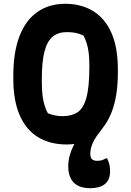

<svg xmlns="http://www.w3.org/2000/svg" viewBox="-20 -740 690 1010"><path d="M323 -720Q407 -720 469.5 -682Q532 -644 566 -567.5Q600 -491 600 -374V-358Q600 -231 566 -147Q532 -63 471.5 -21.5Q411 20 331 20Q244 20 181 -18Q118 -56 84 -133Q50 -210 50 -326V-342Q50 -465 82.5 -549.5Q115 -634 176.5 -677Q238 -720 323 -720ZM200 -313Q200 -243 209.5 -204.5Q219 -166 232 -144Q251 -137 268.5 -133Q286 -129 310 -129Q357 -129 388 -149.5Q419 -170 434.5 -226Q450 -282 450 -388V-401Q450 -435 446.5 -462.5Q443 -490 436 -512.5Q429 -535 419 -553Q395 -564 376 -567.5Q357 -571 331 -571Q286 -571 257 -547Q228 -523 214 -469Q200 -415 200 -324ZM465 -71Q477 -74 493.5 -75Q510 -76 526 -76Q523 -71 517.5 -62.5Q512 -54 505 -46Q487 -24 476 -4Q465 16 460 33.5Q455 51 455 67Q455 89 464 97.5Q473 106 491 106Q505 106 515 103Q525 100 537 93H543Q549 105 552.5 115.5Q556 126 557.5 136.5Q559 147 559 161Q559 207 531.5 228.5Q504 250 455 250Q397 250 368 220.5Q339 191 339 134Q339 102 349.5 69Q360 36 377.5 6Q395 -24 417.5 -44.5Q440 -65 465 -71Z"/></svg>

Font: Recursive Casual ExtraBold
Style: Regular
Weight: 800
Version: Version 1.047